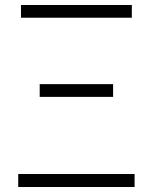

<svg xmlns="http://www.w3.org/2000/svg" viewBox="-20 -749 611 769"><path d="M53 0H519V-52H53ZM139 -361H433V-412H139ZM64 -678H508V-729H64Z"/></svg>

Font: Noto Sans CJK KR Light
Style: Regular
Weight: 300
Designer: Ryoko NISHIZUKA (kana & ideographs); Paul D. Hunt (Latin, Greek & Cyrillic); Wenlong ZHANG (bopomofo); Sandoll Communica
Foundry: Adobe Systems Incorporated
Version: Version 1.004;PS 1.004;hotconv 1.0.82;makeotf.lib2.5.63406